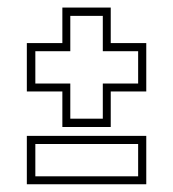

<svg xmlns="http://www.w3.org/2000/svg" viewBox="-20 -605 458 508"><path d="M145 -269V-363H51V-491H145V-585H273V-491H367V-363H273V-269ZM166 -291H252V-384H345.5V-469.5H252V-563H166V-469.5H73.5V-384H166ZM51 -117.5V-245.5H367V-117.5ZM73.5 -138.5H345.5V-224H73.5Z"/></svg>

Font: Tourney ExtraLight
Style: Regular
Weight: 250
Designer: Tyler Finck
Foundry: Etcetera Type Co
Version: Version 1.015